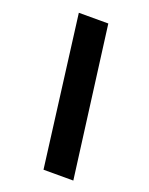

<svg xmlns="http://www.w3.org/2000/svg" viewBox="-130 -743 629 811"><g transform="rotate(20 185.0 -337.0)"><path d="M168 0H302L214 -674H81.5Z"/></g></svg>

Font: Anybody Condensed
Style: Bold Italic
Weight: 700
Width: 3
Italic angle: -10°
Version: Version 1.113;gftools[0.9.25]